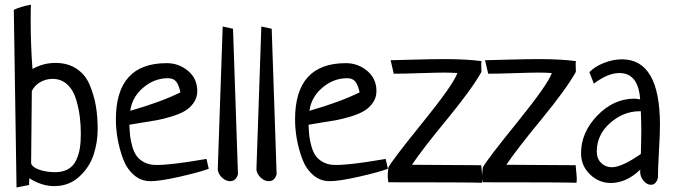

<svg xmlns="http://www.w3.org/2000/svg" viewBox="-20 -785 2926 834"><path d="M106.4 18.6 51.8 29.3 40 -742.2Q67.4 -755.9 114.3 -764.6Q113.3 -742.2 113.3 -694.3Q113.3 -588.9 121.1 -485.4Q168 -511.7 220.7 -511.7Q275.4 -511.7 313.5 -485.8Q351.6 -460 370.1 -415Q388.7 -370.1 396.5 -324.2Q404.3 -278.3 404.3 -224.6Q404.3 -166 386.2 -111.8Q368.2 -57.6 323.7 -17.1Q279.3 23.4 215.8 23.4Q161.1 23.4 107.4 -10.7Q106.4 -1 106.4 18.6ZM118.2 -389.6 115.2 -75.2Q121.1 -57.6 151.9 -47.4Q182.6 -37.1 218.8 -37.1Q252.9 -37.1 275.9 -50.3Q298.8 -63.5 310.5 -88.4Q322.3 -113.3 326.7 -140.6Q331.1 -168 331.1 -203.1Q331.1 -239.3 327.1 -273.9Q323.2 -308.6 311.5 -350.1Q299.8 -391.6 273.4 -417Q247.1 -442.4 208 -442.4Q179.7 -442.4 154.8 -428.2Q129.9 -414.1 118.2 -389.6Z M877 -94.7 886.7 -51.8Q843.8 -36.1 759.3 -17.1Q674.8 2 633.8 2Q591.8 2 560.5 -25.9Q529.3 -53.7 513.7 -97.2Q498 -140.6 490.7 -183.1Q483.4 -225.6 483.4 -266.6Q483.4 -510.7 704.1 -510.7Q756.8 -510.7 796.9 -477.1Q836.9 -443.4 836.9 -389.6Q836.9 -360.4 820.8 -337.9Q804.7 -315.4 781.7 -302.2Q758.8 -289.1 723.1 -278.3Q687.5 -267.6 660.2 -262.7Q632.8 -257.8 594.7 -252Q556.6 -246.1 542 -243.2Q543 -214.8 545.4 -193.4Q547.9 -171.9 555.2 -147Q562.5 -122.1 574.7 -106Q586.9 -89.8 608.4 -79.1Q629.9 -68.4 659.2 -68.4Q694.3 -68.4 745.1 -74.7Q795.9 -81.1 835.4 -87.9Q875 -94.7 877 -94.7ZM545.9 -303.7Q678.7 -341.8 763.7 -383.8Q756.8 -416 745.1 -430.7Q733.4 -445.3 710 -445.3Q650.4 -445.3 602.1 -404.3Q553.7 -363.3 545.9 -303.7Z M947.3 -669.9 992.2 -660.2 1013.7 -28.3Q1004.9 2 979.5 2Q961.9 2 945.8 -12.2Q929.7 -26.4 925.8 -46.9Z M1115.2 -669.9 1160.2 -660.2 1181.6 -28.3Q1172.9 2 1147.5 2Q1129.9 2 1113.8 -12.2Q1097.7 -26.4 1093.8 -46.9Z M1655.3 -94.7 1665 -51.8Q1622.1 -36.1 1537.6 -17.1Q1453.1 2 1412.1 2Q1370.1 2 1338.9 -25.9Q1307.6 -53.7 1292 -97.2Q1276.4 -140.6 1269 -183.1Q1261.7 -225.6 1261.7 -266.6Q1261.7 -510.7 1482.4 -510.7Q1535.2 -510.7 1575.2 -477.1Q1615.2 -443.4 1615.2 -389.6Q1615.2 -360.4 1599.1 -337.9Q1583 -315.4 1560.1 -302.2Q1537.1 -289.1 1501.5 -278.3Q1465.8 -267.6 1438.5 -262.7Q1411.1 -257.8 1373 -252Q1335 -246.1 1320.3 -243.2Q1321.3 -214.8 1323.7 -193.4Q1326.2 -171.9 1333.5 -147Q1340.8 -122.1 1353 -106Q1365.2 -89.8 1386.7 -79.1Q1408.2 -68.4 1437.5 -68.4Q1472.7 -68.4 1523.4 -74.7Q1574.2 -81.1 1613.8 -87.9Q1653.3 -94.7 1655.3 -94.7ZM1324.2 -303.7Q1457 -341.8 1542 -383.8Q1535.2 -416 1523.4 -430.7Q1511.7 -445.3 1488.3 -445.3Q1428.7 -445.3 1380.4 -404.3Q1332 -363.3 1324.2 -303.7Z M1690.4 -464.8 1676.8 -523.4Q1689.5 -523.4 1775.4 -525.9Q1861.3 -528.3 1910.2 -528.3Q2005.9 -528.3 2071.3 -519.5Q2070.3 -514.6 2070.3 -505.9Q2070.3 -502.9 2070.8 -492.7Q2071.3 -482.4 2071.3 -472.7Q2029.3 -397.5 1920.4 -265.1Q1811.5 -132.8 1769.5 -69.3Q1801.8 -69.3 1902.3 -68.4Q2002.9 -67.4 2070.3 -67.4Q2071.3 -58.6 2072.3 -46.4Q2073.2 -34.2 2074.2 -25.4Q2075.2 -16.6 2075.2 -8.8Q2075.2 2 2074.2 8.8Q2015.6 6.8 1667 6.8Q1664.1 -10.7 1664.1 -21.5Q1664.1 -31.2 1667 -57.6Q1681.6 -86.9 1815.9 -252.9Q1950.2 -418.9 1966.8 -467.8Q1933.6 -469.7 1911.1 -469.7Q1880.9 -469.7 1806.6 -467.3Q1732.4 -464.8 1690.4 -464.8Z M2100.6 -464.8 2086.9 -523.4Q2099.6 -523.4 2185.5 -525.9Q2271.5 -528.3 2320.3 -528.3Q2416 -528.3 2481.4 -519.5Q2480.5 -514.6 2480.5 -505.9Q2480.5 -502.9 2481 -492.7Q2481.4 -482.4 2481.4 -472.7Q2439.5 -397.5 2330.6 -265.1Q2221.7 -132.8 2179.7 -69.3Q2211.9 -69.3 2312.5 -68.4Q2413.1 -67.4 2480.5 -67.4Q2481.4 -58.6 2482.4 -46.4Q2483.4 -34.2 2484.4 -25.4Q2485.4 -16.6 2485.4 -8.8Q2485.4 2 2484.4 8.8Q2425.8 6.8 2077.1 6.8Q2074.2 -10.7 2074.2 -21.5Q2074.2 -31.2 2077.1 -57.6Q2091.8 -86.9 2226.1 -252.9Q2360.4 -418.9 2377 -467.8Q2343.8 -469.7 2321.3 -469.7Q2291 -469.7 2216.8 -467.3Q2142.6 -464.8 2100.6 -464.8Z M2559.6 -421.9 2540 -471.7Q2565.4 -497.1 2604.5 -512.2Q2643.6 -527.3 2681.6 -527.3Q2846.7 -527.3 2846.7 -242.2Q2846.7 -203.1 2842.3 -127Q2837.9 -50.8 2837.9 -12.7Q2830.1 17.6 2807.6 17.6Q2790 17.6 2775.4 0Q2760.7 -17.6 2760.7 -39.1Q2760.7 -45.9 2761.7 -48.8Q2701.2 9.8 2632.8 9.8Q2581.1 9.8 2542.5 -27.8Q2503.9 -65.4 2503.9 -119.1Q2503.9 -210 2574.7 -283.2Q2645.5 -356.4 2735.4 -356.4Q2739.3 -356.4 2743.2 -356Q2747.1 -355.5 2752.4 -354.5Q2757.8 -353.5 2760.7 -353.5Q2752.9 -467.8 2669.9 -467.8Q2621.1 -467.8 2559.6 -421.9ZM2763.7 -116.2Q2765.6 -184.6 2765.6 -219.7Q2765.6 -249 2763.7 -301.8H2755.9Q2686.5 -300.8 2629.4 -250Q2572.3 -199.2 2572.3 -127Q2572.3 -95.7 2591.3 -77.1Q2610.4 -58.6 2637.7 -58.6Q2680.7 -58.6 2763.7 -116.2Z"/></svg>

Font: Neucha
Style: Regular
Weight: 400
Designer: Jovanny Lemonad
Foundry: Jovanny Lemonad
Version: Version 001.001